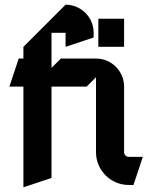

<svg xmlns="http://www.w3.org/2000/svg" viewBox="-20 -770 650 820"><path d="M400 -690V-570H510V-690ZM260 -750 80 -570V-520H60L20 -400H80V30L200 -10V-400H350L390 -440V-120C390 -42.7 452.7 20 530 20H550L590 -100H530C519 -100 510 -109 510 -120V-400C510 -466.2 456.2 -520 390 -520H240L200 -480V-630H260V-570L380 -610V-630C380 -696.2 326.2 -750 260 -750Z"/></svg>

Font: Abibas
Style: Medium
Weight: 500
Version: Version 0.3